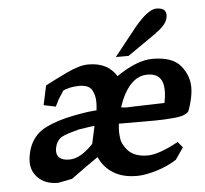

<svg xmlns="http://www.w3.org/2000/svg" viewBox="-46 -641 737 691"><g transform="rotate(-5 322.0 -295.0)"><path d="M429 -431H383L465 -534Q514 -592 543 -592Q578 -592 578 -566Q578 -560 576 -553Q571 -530 533 -504H534ZM297 -246Q299 -262 299 -275Q299 -301 288 -320Q277 -339 241 -339Q225 -339 206 -335H207Q187 -330 183 -326Q181 -323 179 -319Q177 -315 175 -313L164 -296Q163 -293 158.5 -284Q154 -275 152 -272L109 -281L124 -351Q139 -359 161 -370Q183 -381 204 -391Q250 -413 282 -413Q352 -413 383 -362Q458 -413 513 -413Q585 -413 614.5 -377.5Q644 -342 644 -299Q644 -278 638 -253Q636 -246 633.5 -236.5Q631 -227 626 -214Q614 -197 568 -194Q535 -191 505 -191H373Q371 -177 371 -164Q371 -153 373 -137.5Q375 -122 385 -108Q408 -68 466 -68Q507 -68 578 -107L595 -86L566 -44Q551 -34 532.5 -25.5Q514 -17 494.5 -11Q475 -5 456 -1.5Q437 2 422 2Q371 2 337 -19Q303 -40 286 -78Q260 -60 236 -43Q212 -26 188 -8L137 2Q89 2 63 -26Q41 -49 41 -82Q41 -95 44 -109Q53 -156 85 -184Q96 -194 115.5 -203.5Q135 -213 159 -220.5Q183 -228 210.5 -233.5Q238 -239 265 -243ZM543 -251Q548 -276 548 -295Q548 -358 491 -358Q456 -358 429.5 -329.5Q403 -301 386 -249Q395 -247 408 -247Q421 -247 436 -248ZM285 -191Q281 -190 275 -190L228 -183Q209 -178 191 -172.5Q173 -167 160 -159Q145 -146 141 -127Q139 -119 139 -113Q139 -78 185 -78Q225 -78 271 -127Z"/></g></svg>

Font: New Athena Unicode
Style: Bold Italic
Weight: 700
Designer: J. Rusten 1997; rev. by R. Hancock 2001, 2002, rev. by D. Mastronarde 2002-2021
Foundry: Society for Classical Studies (formerly American Philological Association)
Version: Version 5.008